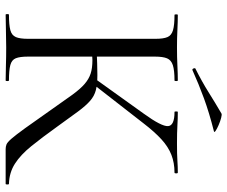

<svg xmlns="http://www.w3.org/2000/svg" viewBox="-84 -740 824 697"><g transform="rotate(90 328.5 -392.0)"><path d="M522 0Q513 0 505.1 -3Q497.2 -6 484.1 -21Q471 -36 446 -70.5Q421 -105 377 -168Q345.8 -213 324.6 -242Q303.4 -271 285.5 -286.5Q267.6 -302 247.8 -308.5Q228 -315 198.8 -315Q189 -315 178.2 -314Q167.4 -313 155.6 -312L154.6 -330Q218 -333 253.2 -333Q286.2 -333 307.6 -327.5Q329 -322 346.7 -306.5Q364.4 -291 385.5 -262.5Q406.6 -234 439.6 -188Q479.6 -132.2 511.1 -93.2Q542.6 -54.2 574.9 -33.6Q607.2 -13 648 -12Q650.2 -12 650.2 -6Q650.2 0 648 0ZM33.8 0Q31.6 0 31.6 -6Q31.6 -12 33.8 -12Q70.8 -12 89.8 -17Q108.8 -22 115.1 -37Q121.4 -52 121.4 -81V-544Q121.4 -573 115.1 -587.5Q108.8 -602 90.3 -607.5Q71.8 -613 34.8 -613Q32.6 -613 32.6 -619Q32.6 -625 34.8 -625Q59.2 -625 89.2 -623.5Q119.2 -622 152 -622Q188.2 -622 218.5 -623.5Q248.8 -625 272.6 -625Q274.8 -625 274.8 -619Q274.8 -613 272.6 -613Q235.8 -613 217.2 -607Q198.6 -601 192.3 -586Q186 -571 186 -542V-81Q186 -52 191.9 -37Q197.8 -22 216.7 -17Q235.6 -12 272.6 -12Q274.8 -12 274.8 -6Q274.8 0 272.6 0Q247.8 0 218 -1Q188.2 -2 152 -2Q119.2 -2 88.7 -1Q58.2 0 33.8 0ZM285.4 -317 267.4 -326 393.4 -501.8Q440 -566.2 438.3 -589.6Q436.6 -613 387 -613Q385 -613 385 -619Q385 -625 387 -625Q411 -625 436.2 -623.5Q461.4 -622 501.4 -622Q541 -622 563.5 -623.5Q586 -625 607 -625Q610 -625 610 -619Q610 -613 607 -613Q571.6 -613 542.6 -601.7Q513.6 -590.4 486.5 -565.7Q459.4 -541 428.6 -501ZM234.8 -678Q230.8 -677 228.8 -682.5Q226.8 -688 229.8 -689Q277 -712.6 315.4 -736.7Q353.8 -760.8 392.6 -783.4Q395.8 -785.6 408.5 -782.3Q421.2 -779 434.7 -773.1Q448.2 -767.2 455.5 -762.2Q462.8 -757.2 456.8 -756Q389.8 -739 337.8 -720Q285.8 -701 234.8 -678Z"/></g></svg>

Font: Cormorant Light
Style: Regular
Weight: 300
Designer: Christian Thalmann (Catharsis Fonts)
Foundry: Catharsis Fonts
Version: Version 4.000